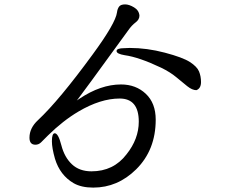

<svg xmlns="http://www.w3.org/2000/svg" viewBox="-20 -802 1040 873"><path d="M873 -392Q894 -400 894 -429Q894 -455 885 -477Q876 -499 843.5 -520Q811 -541 729.5 -562.5Q648 -584 570 -584L546 -583Q510 -583 510 -570Q510 -557 547 -551Q612 -542 713 -494Q754 -474 781.5 -451Q809 -428 831.5 -410Q854 -392 873 -392ZM404 51Q515 51 599 -32Q688 -120 688 -258Q688 -333 643 -375.5Q598 -418 530 -418Q438 -418 341 -353Q334 -348 329 -345L334 -351Q345 -364 563 -664Q579 -687 596.5 -700Q614 -713 614 -731Q612 -755 589.5 -768.5Q567 -782 549 -782Q529 -782 521.5 -772Q514 -762 512 -746Q506 -697 401 -554Q249 -346 153 -256Q114 -220 114 -176Q114 -144 141 -144Q156 -144 167 -155L198 -186Q266 -253 337 -295Q437 -354 524 -354Q611 -354 611 -249Q611 -170 555 -100Q496 -23 396 -23Q341 -23 307 -55Q273 -87 259 -141.5Q245 -196 229 -196Q216 -196 216 -160Q216 -129 230 -80Q253 -5 315 31Q350 51 404 51Z"/></svg>

Font: LXGW WenKai TC
Style: Bold
Weight: 700
Designer: LXGW / Fontworks Inc.
Foundry: LXGW / Fontworks Inc.
Version: Version 1.330;April 28, 2024